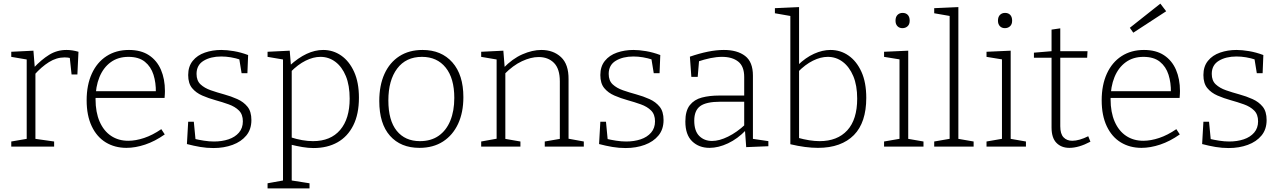

<svg xmlns="http://www.w3.org/2000/svg" viewBox="-20 -807 7052 1057"><path d="M42 0V-28L135 -44L127 -33V-489L136 -478L42 -494V-522L164 -528L172 -429L164 -432Q208 -479 251 -505.5Q294 -532 346 -532Q378 -532 412 -522L406 -397H374L363 -500L370 -487Q362 -489 353 -490Q344 -491 336 -491Q291 -491 249.5 -465Q208 -439 169 -395L175 -412V-33L165 -44L278 -28V0Z M676 7Q612 7 562.5 -23Q513 -53 485 -112Q457 -171 457 -255Q457 -339 485.5 -401.5Q514 -464 566.5 -498Q619 -532 690 -532Q756 -532 800 -503Q844 -474 866 -423Q888 -372 888 -306Q888 -298 887.5 -289.5Q887 -281 886 -268H490V-305H847L838 -299Q839 -351 825 -395.5Q811 -440 777.5 -467Q744 -494 687 -494Q630 -494 589.5 -464.5Q549 -435 527.5 -382.5Q506 -330 506 -261Q506 -189 528.5 -137.5Q551 -86 591.5 -59Q632 -32 686 -32Q727 -32 773.5 -47.5Q820 -63 868 -96L887 -67Q833 -29 779 -11Q725 7 676 7Z M1062 -400Q1062 -363 1084 -342.5Q1106 -322 1140.5 -310Q1175 -298 1213.5 -287.5Q1252 -277 1286.5 -261.5Q1321 -246 1342.5 -219.5Q1364 -193 1364 -146Q1364 -95 1336 -61Q1308 -27 1260.5 -9.5Q1213 8 1155 8Q1118 8 1082.5 2Q1047 -4 1009 -14L1016 -137H1047L1057 -33L1049 -43Q1074 -37 1103 -32.5Q1132 -28 1158 -28Q1202 -28 1238 -40Q1274 -52 1295.5 -77Q1317 -102 1317 -139Q1317 -177 1295.5 -198.5Q1274 -220 1239 -232.5Q1204 -245 1166 -255.5Q1128 -266 1093.5 -281Q1059 -296 1037.5 -322Q1016 -348 1016 -394Q1016 -441 1041 -472Q1066 -503 1108 -517.5Q1150 -532 1198 -532Q1229 -532 1267.5 -525.5Q1306 -519 1346 -504L1342 -404H1310L1296 -490L1305 -478Q1250 -496 1198 -496Q1140 -496 1101 -472.5Q1062 -449 1062 -400Z M1453 230V202L1547 185L1538 196V-488L1547 -478L1453 -494V-522L1575 -528L1582 -442L1575 -446Q1622 -489 1668 -510.5Q1714 -532 1759 -532Q1814 -532 1858.5 -501Q1903 -470 1929.5 -411.5Q1956 -353 1956 -269Q1956 -179 1925 -117Q1894 -55 1838 -23.5Q1782 8 1706 8Q1677 8 1644.5 2.5Q1612 -3 1576 -12L1586 -20V196L1576 185L1684 202V230ZM1703 -30Q1800 -30 1852.5 -91.5Q1905 -153 1905 -264Q1905 -337 1884 -388Q1863 -439 1826.5 -466.5Q1790 -494 1744 -494Q1705 -494 1662.5 -473Q1620 -452 1579 -410L1586 -428V-39L1578 -52Q1646 -30 1703 -30Z M2306 -532Q2410 -532 2470.5 -463.5Q2531 -395 2531 -272Q2531 -188 2502 -125.5Q2473 -63 2419 -28Q2365 7 2289 7Q2186 7 2127 -59.5Q2068 -126 2068 -251Q2068 -337 2096.5 -400Q2125 -463 2178.5 -497.5Q2232 -532 2306 -532ZM2303 -494Q2215 -494 2166.5 -429.5Q2118 -365 2118 -254Q2118 -144 2164 -87Q2210 -30 2292 -30Q2353 -30 2395 -59.5Q2437 -89 2459 -142.5Q2481 -196 2481 -268Q2481 -376 2433.5 -435Q2386 -494 2303 -494Z M2629 0V-28L2723 -45L2714 -34V-489L2723 -478L2629 -494V-522L2751 -528L2759 -429L2751 -432Q2801 -484 2856 -508Q2911 -532 2960 -532Q3026 -532 3068.5 -492.5Q3111 -453 3110 -370V-34L3101 -45L3194 -28V0H2979V-28L3071 -44L3062 -33V-359Q3062 -428 3030 -460.5Q2998 -493 2945 -493Q2903 -493 2853.5 -470Q2804 -447 2756 -398L2762 -411V-33L2753 -44L2845 -28V0Z M3331 -400Q3331 -363 3353 -342.5Q3375 -322 3409.5 -310Q3444 -298 3482.5 -287.5Q3521 -277 3555.5 -261.5Q3590 -246 3611.5 -219.5Q3633 -193 3633 -146Q3633 -95 3605 -61Q3577 -27 3529.5 -9.5Q3482 8 3424 8Q3387 8 3351.5 2Q3316 -4 3278 -14L3285 -137H3316L3326 -33L3318 -43Q3343 -37 3372 -32.5Q3401 -28 3427 -28Q3471 -28 3507 -40Q3543 -52 3564.5 -77Q3586 -102 3586 -139Q3586 -177 3564.5 -198.5Q3543 -220 3508 -232.5Q3473 -245 3435 -255.5Q3397 -266 3362.5 -281Q3328 -296 3306.5 -322Q3285 -348 3285 -394Q3285 -441 3310 -472Q3335 -503 3377 -517.5Q3419 -532 3467 -532Q3498 -532 3536.5 -525.5Q3575 -519 3615 -504L3611 -404H3579L3565 -490L3574 -478Q3519 -496 3467 -496Q3409 -496 3370 -472.5Q3331 -449 3331 -400Z M4125 -31 4115 -44 4210 -30V-2L4088 3L4081 -93L4086 -90Q4041 -43 3988 -18Q3935 7 3886 7Q3828 7 3790.5 -29Q3753 -65 3753 -138Q3753 -197 3777.5 -228Q3802 -259 3844 -270Q3886 -281 3939 -281H4085L4077 -273V-383Q4077 -442 4044 -468Q4011 -494 3955 -494Q3925 -494 3891 -487Q3857 -480 3819 -467L3829 -479L3821 -384H3786L3778 -495Q3830 -513 3877 -522.5Q3924 -532 3965 -532Q4039 -532 4082 -499Q4125 -466 4125 -391ZM3802 -143Q3802 -86 3829.5 -58.5Q3857 -31 3900 -31Q3940 -31 3988.5 -55Q4037 -79 4082 -121L4077 -105V-255L4085 -247H3946Q3868 -247 3835 -223Q3802 -199 3802 -143Z M4483 7Q4449 7 4411 2Q4373 -3 4331 -13V-734L4343 -717L4246 -734V-762L4379 -768V-440L4372 -448Q4415 -490 4461.5 -511Q4508 -532 4552 -532Q4607 -532 4651.5 -501Q4696 -470 4722.5 -411.5Q4749 -353 4749 -268Q4749 -201 4732 -149.5Q4715 -98 4681 -63.5Q4647 -29 4597.5 -11Q4548 7 4483 7ZM4492 -30Q4590 -30 4644.5 -89.5Q4699 -149 4699 -264Q4699 -337 4677.5 -388Q4656 -439 4619.5 -466.5Q4583 -494 4537 -494Q4498 -494 4455.5 -473Q4413 -452 4372 -410L4379 -431V-32L4371 -49Q4439 -30 4492 -30Z M4980 -35 4972 -44 5064 -28V0H4847V-28L4939 -44L4932 -35V-487L4939 -479L4847 -494V-522L4980 -528ZM4948 -652Q4931 -652 4920.5 -663Q4910 -674 4910 -693Q4910 -714 4921 -725Q4932 -736 4949 -736Q4967 -736 4977.5 -725Q4988 -714 4988 -693Q4988 -673 4976.5 -662.5Q4965 -652 4948 -652Z M5256 -35 5248 -44 5340 -28V0H5123V-28L5215 -44L5208 -35V-727L5215 -718L5123 -734V-762L5256 -768Z M5544 -35 5536 -44 5628 -28V0H5411V-28L5503 -44L5496 -35V-487L5503 -479L5411 -494V-522L5544 -528ZM5512 -652Q5495 -652 5484.5 -663Q5474 -674 5474 -693Q5474 -714 5485 -725Q5496 -736 5513 -736Q5531 -736 5541.5 -725Q5552 -714 5552 -693Q5552 -673 5540.5 -662.5Q5529 -652 5512 -652Z M5867 7Q5823 7 5796 -20.5Q5769 -48 5769 -105V-498L5779 -489H5672V-517L5779 -526L5769 -515V-644L5817 -651V-515L5808 -525H5967L5965 -489H5808L5817 -498V-112Q5817 -70 5835 -51Q5853 -32 5883 -32Q5902 -32 5924.5 -38.5Q5947 -45 5971 -57L5983 -27Q5919 7 5867 7Z M6264 7Q6200 7 6150.5 -23Q6101 -53 6073 -112Q6045 -171 6045 -255Q6045 -339 6073.5 -401.5Q6102 -464 6154.5 -498Q6207 -532 6278 -532Q6344 -532 6388 -503Q6432 -474 6454 -423Q6476 -372 6476 -306Q6476 -298 6475.5 -289.5Q6475 -281 6474 -268H6078V-305H6435L6426 -299Q6427 -351 6413 -395.5Q6399 -440 6365.5 -467Q6332 -494 6275 -494Q6218 -494 6177.5 -464.5Q6137 -435 6115.5 -382.5Q6094 -330 6094 -261Q6094 -189 6116.5 -137.5Q6139 -86 6179.5 -59Q6220 -32 6274 -32Q6315 -32 6361.5 -47.5Q6408 -63 6456 -96L6475 -67Q6421 -29 6367 -11Q6313 7 6264 7ZM6219 -627 6200 -654 6368 -787 6400 -745Z M6651 -400Q6651 -363 6673 -342.5Q6695 -322 6729.5 -310Q6764 -298 6802.5 -287.5Q6841 -277 6875.5 -261.5Q6910 -246 6931.5 -219.5Q6953 -193 6953 -146Q6953 -95 6925 -61Q6897 -27 6849.5 -9.5Q6802 8 6744 8Q6707 8 6671.5 2Q6636 -4 6598 -14L6605 -137H6636L6646 -33L6638 -43Q6663 -37 6692 -32.5Q6721 -28 6747 -28Q6791 -28 6827 -40Q6863 -52 6884.5 -77Q6906 -102 6906 -139Q6906 -177 6884.5 -198.5Q6863 -220 6828 -232.5Q6793 -245 6755 -255.5Q6717 -266 6682.5 -281Q6648 -296 6626.5 -322Q6605 -348 6605 -394Q6605 -441 6630 -472Q6655 -503 6697 -517.5Q6739 -532 6787 -532Q6818 -532 6856.5 -525.5Q6895 -519 6935 -504L6931 -404H6899L6885 -490L6894 -478Q6839 -496 6787 -496Q6729 -496 6690 -472.5Q6651 -449 6651 -400Z"/></svg>

Font: Bitter Thin Light
Style: Regular
Weight: 300
Version: Version 2.002